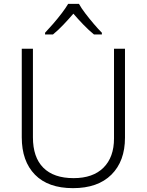

<svg xmlns="http://www.w3.org/2000/svg" viewBox="-20 -967 762 997"><path d="M629 -252Q629 -130 558.5 -60Q488 10 359 10Q230 10 161.5 -60Q93 -130 93 -254V-714H151V-254Q151 -150 205 -96Q259 -42 362 -42Q463 -42 517.5 -96.5Q572 -151 572 -248V-714H629ZM390 -947Q402 -925 423 -897.5Q444 -870 467 -843Q490 -816 509 -797V-788H468Q441 -810 413 -839Q385 -868 361 -896Q337 -868 309.5 -839Q282 -810 255 -788H214V-797Q233 -817 256 -843.5Q279 -870 300 -897.5Q321 -925 334 -947Z"/></svg>

Font: Noto Sans Canadian Aboriginal Light
Style: Regular
Weight: 300
Designer: Monotype Design Team, Typotheque's Kevin King
Foundry: Monotype Imaging Inc.
Version: Version 2.004; ttfautohint (v1.8.4.7-5d5b)